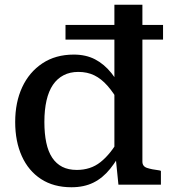

<svg xmlns="http://www.w3.org/2000/svg" viewBox="-20 -778 722 809"><path d="M291 -548Q342 -548 380.5 -528Q419 -508 449.5 -470Q480 -432 506 -374L483 -344Q459 -387 433 -416.5Q407 -446 377.5 -460.5Q348 -475 310 -475Q275 -475 248 -461Q221 -447 203 -420.5Q185 -394 176 -354.5Q167 -315 167 -264Q167 -215 175 -177Q183 -139 200 -113.5Q217 -88 242.5 -75Q268 -62 304 -62Q332 -62 357 -70Q382 -78 403.5 -95Q425 -112 445 -137Q465 -162 484 -196L504 -161Q475 -105 444 -66.5Q413 -28 373.5 -8.5Q334 11 281 11Q206 11 153 -23.5Q100 -58 72 -120Q44 -182 44 -264Q44 -347 73.5 -410.5Q103 -474 158.5 -511Q214 -548 291 -548ZM462 -758H580V-97Q580 -77 599.5 -70.5Q619 -64 652 -60L658 -58V0H479L467 -119L462 -116ZM667 -673V-611H256V-673Z"/></svg>

Font: Roboto Serif Medium
Style: Regular
Weight: 500
Designer: Greg Gazdowicz
Foundry: Commercial Type
Version: Version 1.008